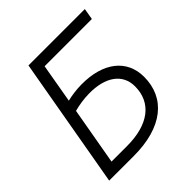

<svg xmlns="http://www.w3.org/2000/svg" viewBox="-187 -827 961 961"><g transform="rotate(-45 293.0 -346.5)"><path d="M41 0H214.8C418.5 0 531.7 -94.2 531.7 -243.7C531.7 -364.7 438 -439.9 281.7 -438.5C246.6 -438 212.9 -433.6 180.7 -425.8L216.8 -633.3H551.3L561.5 -693.4H162.6L151.9 -633.3L40.5 0H41ZM116.2 -59.1 169.9 -364.3C204.6 -373.5 241.2 -378.9 277.3 -379.4C394 -380.9 465.8 -330.1 465.8 -242.2C465.8 -127.9 379.9 -58.6 224.1 -59.1Z"/></g></svg>

Font: Cascadia Mono PL Light
Style: Italic
Weight: 300
Italic angle: -10°
Monospace: yes
Designer: Aaron Bell
Foundry: Saja Typeworks
Version: Version 2404.023